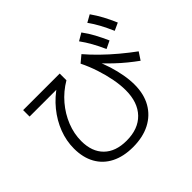

<svg xmlns="http://www.w3.org/2000/svg" viewBox="-206 -1103 1411 1411"><g transform="rotate(-45 500.0 -397.0)"><path d="M427 61Q329 61 258 25Q187 -11 149.5 -78.5Q112 -146 112 -239Q112 -319 141.5 -396Q171 -473 225.5 -540Q280 -607 356 -657L369 -636H48V-703H428V-633Q355 -590 301.5 -527Q248 -464 218.5 -390Q189 -316 189 -240Q189 -129 251.5 -67.5Q314 -6 427 -6Q549 -6 617 -76.5Q685 -147 685 -273Q685 -328 673 -391Q661 -454 639.5 -519.5Q618 -585 588 -646L642 -691Q680 -646 731.5 -595.5Q783 -545 841 -496.5Q899 -448 954 -408L915 -349Q879 -375 839.5 -407Q800 -439 759 -478Q718 -517 675 -561L680 -581Q706 -526 723.5 -469.5Q741 -413 750.5 -359Q760 -305 760 -256Q760 -158 719.5 -87Q679 -16 604.5 22.5Q530 61 427 61ZM799 -587Q774 -643 749.5 -686.5Q725 -730 696 -770L754 -804Q786 -761 810.5 -715.5Q835 -670 859 -616ZM936 -639Q911 -696 887.5 -739.5Q864 -783 835 -823L892 -855Q923 -811 947.5 -765.5Q972 -720 995 -666Z"/></g></svg>

Font: M PLUS 1 Code
Style: Regular
Weight: 400
Designer: Coji Morishita
Foundry: UNDERFOREST DESIGN
Version: Version 1.005